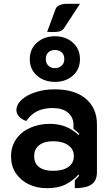

<svg xmlns="http://www.w3.org/2000/svg" viewBox="-20 -977 581 1006"><path d="M271 -929Q275 -941 290 -949Q305 -957 330 -957H399L316 -830Q309 -819 296.5 -814Q284 -809 255 -809Q237 -809 227 -810ZM136 -667Q136 -720 173.5 -753.5Q211 -787 268 -787Q325 -787 362 -753.5Q399 -720 399 -667Q399 -614 362 -581Q325 -548 268 -548Q211 -548 173.5 -581Q136 -614 136 -667ZM317 -667Q317 -690 303.5 -702.5Q290 -715 268 -715Q246 -715 233 -702.5Q220 -690 220 -667Q220 -646 233.5 -633Q247 -620 268 -620Q289 -620 303 -633Q317 -646 317 -667ZM38 -158Q38 -210 65 -248.5Q92 -287 138.5 -307.5Q185 -328 241 -328Q287 -328 323.5 -313.5Q360 -299 391 -270L396 -275Q387 -284 365 -302V-322Q365 -363 336 -387Q307 -411 255 -411Q162 -411 118 -343Q96 -350 81 -365.5Q66 -381 66 -399Q66 -429 93 -454Q120 -479 166 -494Q212 -509 266 -509Q372 -509 430 -459.5Q488 -410 488 -325V-75Q488 -31 460 -11Q432 9 372 9V-32Q389 -49 395 -57L391 -62Q358 -27 320.5 -9Q283 9 225 9Q174 9 131.5 -11Q89 -31 63.5 -68.5Q38 -106 38 -158ZM367 -159Q367 -195 337.5 -216Q308 -237 258 -237Q212 -237 185.5 -216.5Q159 -196 159 -159Q159 -121 185 -101.5Q211 -82 257 -82Q309 -82 338 -102Q367 -122 367 -159Z"/></svg>

Font: K2D
Style: Bold
Weight: 700
Designer: Katatrad Aksorn Co.,Ltd.
Foundry: Cadson Demak Co.,Ltd.
Version: Version 1.000; ttfautohint (v1.6)